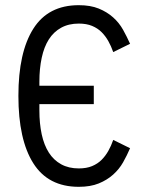

<svg xmlns="http://www.w3.org/2000/svg" viewBox="-20 -709 568 741"><path d="M132 -307V-283Q132 -232 141 -190.5Q150 -149 168.5 -120Q187 -91 216 -75Q245 -59 284 -59Q314 -59 335.5 -68Q357 -77 372 -92Q387 -107 398 -126.5Q409 -146 417 -169L482 -137Q470 -109 455 -82.5Q440 -56 416.5 -35Q393 -14 361 -1Q329 12 284 12Q166 12 108.5 -79Q51 -170 51 -339Q51 -507 108.5 -598Q166 -689 284 -689Q329 -689 361 -676Q393 -663 416.5 -642Q440 -621 455 -594Q470 -567 482 -540L417 -508Q409 -531 398 -550.5Q387 -570 372 -585Q357 -600 335.5 -609Q314 -618 284 -618Q245 -618 216 -602Q187 -586 168.5 -557Q150 -528 141 -486Q132 -444 132 -394V-378H342V-307Z"/></svg>

Font: PlemolJP
Style: Regular
Weight: 400
Monospace: yes
Version: v2.0.4; ttfautohint (v1.8.4.7-5d5b-dirty) -l 6 -r 45 -G 200 